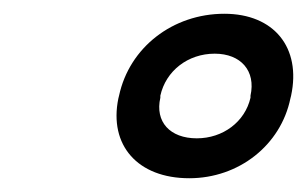

<svg xmlns="http://www.w3.org/2000/svg" viewBox="-20 -700 446 279"><path d="M153 -561 152 -557C138 -489 180 -441 255 -441C327 -441 388 -489 402 -557L403 -561C418 -631 378 -680 306 -680C231 -680 168 -631 153 -561ZM213 -558V-561C221 -597 253 -622 292 -622C330 -622 352 -597 344 -561V-558C336 -523 304 -499 266 -499C227 -499 205 -523 213 -558Z"/></svg>

Font: LT Wave Text Italic
Style: Regular
Weight: 400
Designer: Daniel Lyons
Version: Version 2.5 (Glyphs App)